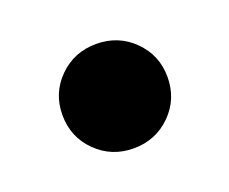

<svg xmlns="http://www.w3.org/2000/svg" viewBox="-51 -614 414 347"><g transform="rotate(-20 156.5 -440.5)"><path d="M156.7 -339.8Q114.3 -339.8 85 -368.9Q55.7 -397.9 55.7 -440.4Q55.7 -482.4 85 -511.5Q114.3 -540.5 156.7 -540.5Q199.2 -540.5 228.5 -511.5Q257.8 -482.4 257.8 -440.4Q257.8 -397.9 228.5 -368.9Q199.2 -339.8 156.7 -339.8Z"/></g></svg>

Font: Inter 24pt Black
Style: Regular
Weight: 900
Designer: Rasmus Andersson
Foundry: rsms
Version: Version 4.001;git-66647c0bb